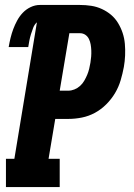

<svg xmlns="http://www.w3.org/2000/svg" viewBox="-20 -755 540 775"><path d="M4 0V-114H38L129 -665Q119 -656 114 -643Q109 -630 105 -617Q101 -604 98.5 -591Q96 -578 94 -565H15Q18 -583 22.5 -601.5Q27 -620 33.5 -637.5Q40 -655 49.5 -672.5Q59 -690 72.5 -704Q86 -718 104 -726.5Q122 -735 141 -735H302Q326 -735 348.5 -731.5Q371 -728 391.5 -718.5Q412 -709 428.5 -695Q445 -681 456.5 -662Q468 -643 475 -622Q482 -601 484 -578Q486 -555 485 -531.5Q484 -508 480 -485Q475 -458 467 -431Q459 -404 444.5 -379.5Q430 -355 409 -334Q388 -313 363 -299.5Q338 -286 310.5 -280.5Q283 -275 256 -275H203L176 -114H221V0ZM256 -389Q268 -389 280.5 -394Q293 -399 303 -408Q313 -417 320 -429Q327 -441 332 -453Q337 -465 340 -477.5Q343 -490 345 -502Q347 -514 348 -526.5Q349 -539 348.5 -551.5Q348 -564 346 -575.5Q344 -587 339 -597.5Q334 -608 324.5 -614.5Q315 -621 302 -621H260L221 -389Z"/></svg>

Font: Iosevka Slab Heavy Oblique
Style: Regular
Weight: 900
Italic angle: -9°
Monospace: yes
Designer: Belleve Invis
Foundry: Belleve Invis
Version: Version 11.1.1; ttfautohint (v1.8.3)